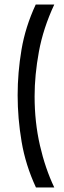

<svg xmlns="http://www.w3.org/2000/svg" viewBox="-20 -732 284 849"><path d="M220 -712Q171 -607 152 -503.5Q133 -400 133 -306Q133 -192 156.5 -89.5Q180 13 220 97H139Q93 -2 75.5 -105.5Q58 -209 58 -311Q58 -411 75 -512Q92 -613 138 -712Z"/></svg>

Font: Bricolage Grotesque 10pt Condensed Light
Style: Regular
Weight: 300
Width: 3
Designer: Mathieu Triay
Foundry: Atelier Triay
Version: Version 1.000; ttfautohint (v1.8.4.7-5d5b);gftools[0.9.32]